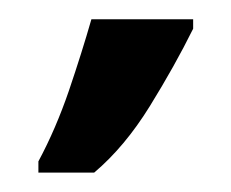

<svg xmlns="http://www.w3.org/2000/svg" viewBox="-20 -734 241 200"><path d="M20 -565.9Q38.1 -599.6 51.8 -639.6Q65.4 -679.7 75.2 -713.9H181.2V-704.1Q162.1 -665.5 136 -623.3Q109.9 -581.1 78.1 -554.2H20Z"/></svg>

Font: Open Sans Condensed ExtraBold
Style: Regular
Weight: 800
Width: 3
Designer: Monotype Design Team
Foundry: Monotype Imaging Inc.
Version: Version 3.000; ttfautohint (v1.8.4)